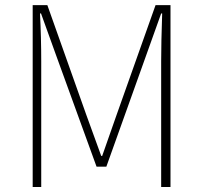

<svg xmlns="http://www.w3.org/2000/svg" viewBox="-20 -746 810 766"><path d="M110.4 0V-725.6H168.9L324.2 -288.1Q378.9 -137.7 383.8 -124H387.7Q416 -204.1 445.3 -288.1L600.6 -725.6H660.2V0H623V-502Q623 -575.2 627 -692.4H623Q612.3 -662.1 404.3 -81.1H365.2Q154.3 -661.1 143.6 -692.4H139.6Q144.5 -594.7 144.5 -502V0Z"/></svg>

Font: Bpmf Zihi Sans ExtraLight
Style: ExtraLight
Weight: 250
Foundry: But Ko
Version: Version 1.320